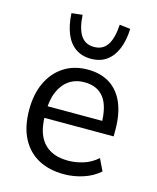

<svg xmlns="http://www.w3.org/2000/svg" viewBox="-113 -821 742 909"><g transform="rotate(15 258.0 -367.0)"><path d="M287 9Q214 9 161 -20Q108 -49 79 -105.5Q50 -162 50 -244Q50 -321 77 -378Q104 -435 153.5 -467Q203 -499 270 -499Q334 -499 378.5 -470.5Q423 -442 446 -388Q469 -334 469 -257V-225H112V-282H415L398 -265Q398 -353 365.5 -395Q333 -437 270 -437Q227 -437 195.5 -415.5Q164 -394 146.5 -353.5Q129 -313 129 -254V-241Q129 -178 147.5 -138Q166 -98 202 -78Q238 -58 289 -58Q326 -58 363.5 -69.5Q401 -81 433 -109L461 -51Q427 -21 381 -6Q335 9 287 9ZM269 -552Q225 -552 193.5 -574Q162 -596 145 -637.5Q128 -679 125 -737L178 -743Q182 -676 204 -643Q226 -610 269 -610Q312 -610 334 -643Q356 -676 360 -743L413 -737Q411 -679 393.5 -637.5Q376 -596 345 -574Q314 -552 269 -552Z"/></g></svg>

Font: Nunito Sans 10pt SemiCondensed
Style: Regular
Weight: 400
Width: 4
Designer: Vernon Adams
Foundry: Vernon Adams
Version: Version 3.101;gftools[0.9.27]